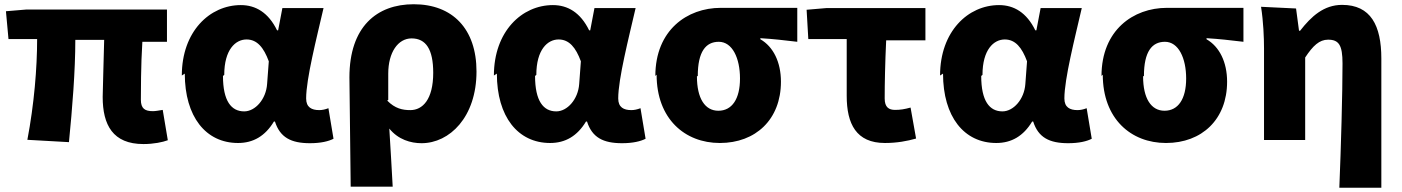

<svg xmlns="http://www.w3.org/2000/svg" viewBox="-20 -607 6610 905"><path d="M20 -423H155C155 -287 141 -116 109 52L305 63C321 -99 335 -272 335 -419H471C469 -317 464 -186 464 -150C464 -18 512 72 656 72C705 72 747 63 771 54L747 -89C729 -86 712 -83 701 -83C663 -83 644 -95 644 -137C644 -163 644 -304 651 -410H767V-562H103L8 -554Z M851 -260C851 -57 950 67 1102 67C1174 67 1230 34 1271 -34H1276C1300 41 1352 68 1441 68C1492 68 1529 59 1552 47L1528 -97C1513 -91 1498 -88 1485 -88C1449 -88 1423 -101 1423 -143C1423 -235 1472 -426 1505 -569H1311L1291 -464H1286C1245 -548 1185 -583 1115 -583C969 -583 837 -459 837 -251ZM1037 -254C1037 -373 1090 -421 1142 -421C1192 -421 1223 -383 1247 -318L1239 -211C1234 -139 1183 -82 1131 -82C1070 -82 1031 -131 1031 -249Z M1633 273H1831C1826 183 1821 93 1815 -1C1857 51 1916 68 1967 68C2099 68 2226 -55 2226 -270C2226 -471 2113 -587 1930 -587C1756 -587 1627 -481 1627 -242ZM1810 -136V-260C1810 -360 1856 -426 1920 -426C1988 -426 2022 -374 2022 -264C2022 -138 1972 -88 1914 -88C1878 -88 1842 -95 1805 -133Z M2322 -260C2322 -57 2421 67 2573 67C2645 67 2701 34 2742 -34H2747C2771 41 2823 68 2912 68C2963 68 3000 59 3023 47L2999 -97C2984 -91 2969 -88 2956 -88C2920 -88 2894 -101 2894 -143C2894 -235 2943 -426 2976 -569H2782L2762 -464H2757C2716 -548 2656 -583 2586 -583C2440 -583 2308 -459 2308 -251ZM2508 -254C2508 -373 2561 -421 2613 -421C2663 -421 2694 -383 2718 -318L2710 -211C2705 -139 2654 -82 2602 -82C2541 -82 2502 -131 2502 -249Z M3075 -255C3075 -47 3208 67 3373 67C3542 67 3661 -44 3661 -222C3661 -314 3625 -387 3564 -422V-427C3628 -423 3670 -418 3738 -410V-570H3377C3219 -570 3069 -465 3069 -249ZM3269 -249C3269 -364 3307 -410 3368 -410C3432 -410 3468 -333 3468 -237C3468 -140 3430 -85 3366 -85C3303 -85 3265 -143 3265 -247Z M3790 -423H3971V-155C3971 -23 4016 67 4151 67C4208 67 4256 58 4298 46L4272 -100C4243 -92 4223 -89 4199 -89C4170 -89 4150 -101 4150 -143C4150 -211 4152 -313 4157 -417H4342V-569H3876L3782 -561Z M4425 -260C4425 -57 4524 67 4676 67C4748 67 4804 34 4845 -34H4850C4874 41 4926 68 5015 68C5066 68 5103 59 5126 47L5102 -97C5087 -91 5072 -88 5059 -88C5023 -88 4997 -101 4997 -143C4997 -235 5046 -426 5079 -569H4885L4865 -464H4860C4819 -548 4759 -583 4689 -583C4543 -583 4411 -459 4411 -251ZM4611 -254C4611 -373 4664 -421 4716 -421C4766 -421 4797 -383 4821 -318L4813 -211C4808 -139 4757 -82 4705 -82C4644 -82 4605 -131 4605 -249Z M5178 -255C5178 -47 5311 67 5476 67C5645 67 5764 -44 5764 -222C5764 -314 5728 -387 5667 -422V-427C5731 -423 5773 -418 5841 -410V-570H5480C5322 -570 5172 -465 5172 -249ZM5372 -249C5372 -364 5410 -410 5471 -410C5535 -410 5571 -333 5571 -237C5571 -140 5533 -85 5469 -85C5406 -85 5368 -143 5368 -247Z M5924 -575C5935 -505 5938 -429 5938 -379V53H6132V-336C6169 -392 6199 -420 6240 -420C6291 -420 6308 -394 6308 -308C6308 -168 6301 83 6293 278H6491V-331C6491 -487 6441 -584 6306 -584C6220 -584 6161 -530 6108 -462H6103L6089 -567Z"/></svg>

Font: GenEiGothic-pro-Heavy
Style: Bold
Weight: 900
Designer: Ryoko NISHIZUKA (kana & ideographs); Paul D. Hunt (Latin, Greek & Cyrillic); Wenlong ZHANG (bopomofo); Sandoll Communica
Foundry: Adobe Systems Incorporated; o_tamon
Version: Version 1.000.140830